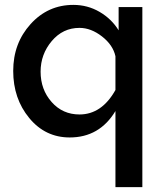

<svg xmlns="http://www.w3.org/2000/svg" viewBox="-20 -552 668 785"><path d="M280 -532Q338 -532 387 -503.5Q436 -475 465 -428V-523H562V213H452V-98Q387 10 265 10Q165 10 99.5 -69.5Q34 -149 34 -262Q34 -375 105 -453.5Q176 -532 280 -532ZM452 -184V-322Q442 -368 397 -403Q352 -438 305 -438Q237 -438 191.5 -384Q146 -330 146 -259Q146 -186 191 -135Q236 -84 305 -84Q396 -84 452 -184Z"/></svg>

Font: Raleway-v4020 SemiBold
Style: Regular
Weight: 600
Designer: Matt McInerney, Pablo Impallari, Rodrigo Fuenzalida
Foundry: Matt McInerney, Pablo Impallari, Rodrigo Fuenzalida
Version: Version 4.020;PS 004.020;hotconv 1.0.88;makeotf.lib2.5.64775